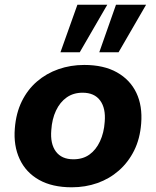

<svg xmlns="http://www.w3.org/2000/svg" viewBox="-20 -785 663 816"><path d="M285 11Q202 11 146 -20.5Q90 -52 63.5 -109Q37 -166 43 -239Q48 -304 72.5 -354Q97 -404 137 -438.5Q177 -473 228.5 -491Q280 -509 338 -509Q421 -509 477 -477.5Q533 -446 559.5 -390.5Q586 -335 580 -260Q575 -195 550 -145Q525 -95 485 -60Q445 -25 394 -7Q343 11 285 11ZM292 -108Q332 -108 360 -128Q388 -148 405 -184.5Q422 -221 425 -267Q430 -325 405.5 -358Q381 -391 331 -391Q292 -391 263.5 -371Q235 -351 218 -315Q201 -279 198 -232Q193 -174 217.5 -141Q242 -108 292 -108ZM402 -563 473 -765H601L484 -563ZM237 -563 309 -765H436L319 -563Z"/></svg>

Font: Nunito Sans 9pt ExtraBold
Style: Italic
Weight: 800
Italic angle: -9°
Version: Version 3.101;gftools[0.9.27]